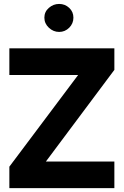

<svg xmlns="http://www.w3.org/2000/svg" viewBox="-20 -971 638 991"><path d="M28.3 -584V-721.7H570.3V-610.4L216.8 -137.2H570.3V0H28.3V-110.8L383.3 -584ZM209 -879.9Q209 -910.2 232.2 -930.4Q255.4 -950.7 285.2 -950.7Q315.4 -950.7 337.2 -930.4Q358.9 -910.2 358.9 -879.9Q358.9 -849.6 337.2 -827.9Q315.4 -806.2 285.2 -806.2Q255.4 -806.2 232.2 -827.9Q209 -849.6 209 -879.9Z"/></svg>

Font: Estedad-FD ExtraBold
Style: Regular
Weight: 800
Designer: Amin Abedi
Version: Version 7.3